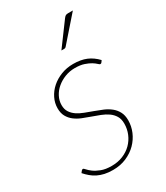

<svg xmlns="http://www.w3.org/2000/svg" viewBox="-181 -788 752 872"><g transform="rotate(-30 195.0 -351.5)"><path d="M15 0ZM345 -442Q342 -437.5 337.5 -437.5Q333.5 -437.5 326.8 -444.2Q320 -451 307.5 -458.8Q295 -466.5 275.5 -473.2Q256 -480 227 -480Q199.5 -480 175 -470.5Q150.5 -461 131.8 -445.2Q113 -429.5 102 -408.2Q91 -387 91 -364Q91 -342 100.8 -327Q110.5 -312 126.5 -301.2Q142.5 -290.5 163 -282.8Q183.5 -275 205 -267.2Q226.5 -259.5 247 -250.8Q267.5 -242 283.5 -229.2Q299.5 -216.5 309.2 -198.2Q319 -180 319 -153.5Q319 -123 306.8 -94Q294.5 -65 272 -42.2Q249.5 -19.5 217.8 -5.8Q186 8 147 8Q123 8 103.8 3.8Q84.5 -0.5 68.8 -8.2Q53 -16 40 -27Q27 -38 15 -51.5L21.5 -60Q25 -65 30 -65Q33.5 -65 40.8 -56.5Q48 -48 61.5 -38Q75 -28 96.8 -19.5Q118.5 -11 151 -11Q183.5 -11 210.2 -22Q237 -33 256 -52Q275 -71 285.5 -96.2Q296 -121.5 296 -149.5Q296 -173.5 286.2 -189.5Q276.5 -205.5 260.5 -216.8Q244.5 -228 224 -236Q203.5 -244 182 -251.5Q160.5 -259 140 -267.2Q119.5 -275.5 103.5 -287.8Q87.5 -300 77.8 -317.5Q68 -335 68 -360.5Q68 -388 80.5 -413.2Q93 -438.5 114.8 -457.8Q136.5 -477 166 -488.5Q195.5 -500 229.5 -500Q269.5 -500 298.2 -488Q327 -476 351 -450.5ZM350.5 -711 240.5 -585.5Q236 -579.5 229 -579.5H214.5L302 -698Q307.5 -705.5 312.2 -708.2Q317 -711 325.5 -711Z"/></g></svg>

Font: Lato Thin
Style: Italic
Weight: 200
Italic angle: -7°
Designer: Lukasz Dziedzic
Foundry: tyPoland Lukasz Dziedzic
Version: Version 2.007; 2014-02-27